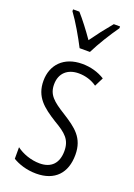

<svg xmlns="http://www.w3.org/2000/svg" viewBox="-148 -823 623 891"><g transform="rotate(20 163.0 -377.5)"><path d="M142 -606H193C216 -653 254 -714 284 -756V-765H253C219 -724 198 -697 168 -655C141 -694 108 -737 83 -765H52V-756C81 -717 118 -653 142 -606ZM293 -134C293 -218 245 -252 179 -294C116 -333 88 -357 88 -408C88 -463 124 -495 179 -495C212 -495 244 -485 269 -467L291 -511C259 -531 221 -542 179 -542C88 -542 36 -485 36 -407C36 -327 84 -290 151 -248C211 -213 239 -189 239 -133C239 -74 208 -40 150 -40C107 -40 64 -56 35 -78V-21C61 -5 102 10 151 10C243 10 293 -44 293 -134Z"/></g></svg>

Font: Noto Sans Gujarati UI ExtraCondensed Light
Style: Regular
Weight: 300
Width: 2
Designer: Jelle Bosma - Monotype Design Team, Universal Thirst
Foundry: Monotype Imaging Inc.
Version: Version 2.106